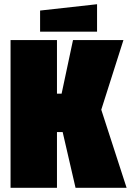

<svg xmlns="http://www.w3.org/2000/svg" viewBox="-20 -890 620 910"><path d="M30 0V-700H250V-446H272L326 -700H565L460 -370L580 0H338L277 -264H250V0ZM170 -740V-840L440 -870V-740Z"/></svg>

Font: Tektur Condensed Black
Style: Regular
Weight: 900
Width: 3
Designer: Adam Jagosz
Foundry: Adam Jagosz
Version: Version 1.005;gftools[0.9.30]